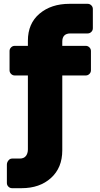

<svg xmlns="http://www.w3.org/2000/svg" viewBox="-20 -760 526 1005"><path d="M57 -365Q46 -365 38 -373Q30 -381 30 -392V-493Q30 -504 38 -512Q46 -520 57 -520H126V-547Q126 -637 187 -688.5Q248 -740 344 -740H439Q450 -740 458 -732Q466 -724 466 -713V-612Q466 -601 458 -593Q450 -585 439 -585H349Q306 -585 306 -542V-520H429Q440 -520 448 -512Q456 -504 456 -493V-392Q456 -381 448 -373Q440 -365 429 -365H306V27Q306 118 247 171.5Q188 225 93 225H43Q32 225 24 217Q16 209 16 198V102Q16 90 24 80Q32 70 43 70H83Q105 70 115.5 56.5Q126 43 126 22V-365Z"/></svg>

Font: Hezaedrus
Style: Bold
Weight: 700
Designer: Hubert & Fischer
Foundry: Hubert & Fischer
Version: Version 1.10;September 3, 2019;FontCreator 11.5.0.2425 64-bi